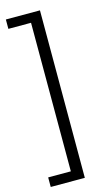

<svg xmlns="http://www.w3.org/2000/svg" viewBox="-135 -760 570 990"><g transform="rotate(-15 150.0 -265.0)"><path d="M6 182V131H127V-662H6V-712H188V182Z"/></g></svg>

Font: Muli Light
Style: Regular
Weight: 300
Designer: Vernon Adams
Foundry: Vernon Adams
Version: Version 2.100